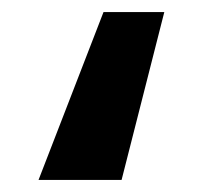

<svg xmlns="http://www.w3.org/2000/svg" viewBox="-20 -165 337 319"><path d="M182 134H44L152 -145H253Z"/></svg>

Font: Fira Sans Condensed
Style: Bold
Weight: 700
Width: 3
Designer: bBox Type GmbH & Carrois Corporate GbR & Edenspiekermann AG
Foundry: bBox Type GmbH & Carrois Corporate GbR & Edenspiekermann AG
Version: Version 4.301